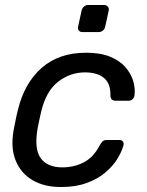

<svg xmlns="http://www.w3.org/2000/svg" viewBox="-20 -742 591 772"><path d="M225 10Q158 10 111 -17.5Q64 -45 43 -96.5Q22 -148 35 -220Q38 -235 43 -260Q48 -285 52 -300Q78 -408 147.5 -469Q217 -530 326 -530Q385 -530 424 -513.5Q463 -497 485.5 -470.5Q508 -444 516 -415Q524 -386 521 -360Q520 -350 513.5 -343.5Q507 -337 497 -337H445Q435 -337 429.5 -342Q424 -347 424 -358Q425 -407 397.5 -429Q370 -451 322 -451Q263 -451 214.5 -414Q166 -377 146 -295Q142 -279 138 -259.5Q134 -240 131 -225Q117 -142 144 -105.5Q171 -69 231 -69Q277 -69 316.5 -89Q356 -109 381 -158Q388 -170 393.5 -174.5Q399 -179 409 -179H460Q470 -179 474.5 -172.5Q479 -166 476 -156Q469 -131 451 -102Q433 -73 402.5 -47.5Q372 -22 328 -6Q284 10 225 10ZM312 -613Q302 -613 297 -619Q292 -625 294 -635L308 -699Q310 -709 317.5 -715.5Q325 -722 335 -722H398Q408 -722 413.5 -715.5Q419 -709 417 -699L403 -635Q401 -625 393.5 -619Q386 -613 376 -613Z"/></svg>

Font: Rubik
Style: Italic
Weight: 400
Italic angle: -12°
Designer: Hubert and Fischer
Foundry: Hubert and Fischer
Version: Version 2.300;gftools[0.9.30]